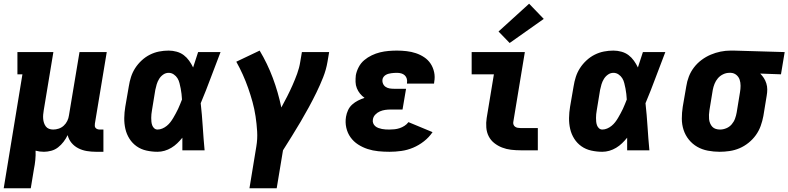

<svg xmlns="http://www.w3.org/2000/svg" viewBox="-27 -811 4254 1036"><path d="M-7 205 94 -410H67V-530H261L209 -216Q207 -204 206 -192.5Q205 -181 206 -169.5Q207 -158 210.5 -147.5Q214 -137 220.5 -128.5Q227 -120 237.5 -116Q248 -112 260 -112Q275 -112 290 -117Q305 -122 317 -133Q329 -144 336 -158.5Q343 -173 345 -188L402 -530H549L485 -144Q484 -137 484.5 -131Q485 -125 489 -120.5Q493 -116 499 -114Q505 -112 511 -112H531V8H491Q466 8 441.5 4Q417 0 395.5 -11Q374 -22 359 -40Q344 -58 338 -82Q329 -63 316 -46Q303 -29 286.5 -16Q270 -3 249.5 2.5Q229 8 210 8Q198 8 187 6.5Q176 5 165 2Q166 27 163.5 52.5Q161 78 156 102L139 205Z M823 8Q793 8 763.5 1.5Q734 -5 710.5 -21.5Q687 -38 671.5 -62.5Q656 -87 649.5 -115.5Q643 -144 643.5 -174.5Q644 -205 649 -235L668 -345Q672 -371 680 -396Q688 -421 702.5 -443.5Q717 -466 737.5 -485Q758 -504 782 -516Q806 -528 831.5 -533Q857 -538 883 -538Q905 -538 926.5 -532Q948 -526 964.5 -513.5Q981 -501 993.5 -483.5Q1006 -466 1015 -447Q1022 -468 1028.5 -488.5Q1035 -509 1042 -530H1163Q1136 -461 1110.5 -392Q1085 -323 1056 -254Q1063 -191 1067 -127.5Q1071 -64 1077 0H957Q957 -17 957 -34Q957 -51 957 -68Q944 -52 929.5 -38Q915 -24 897.5 -13.5Q880 -3 861 2.5Q842 8 823 8ZM823 -112Q836 -112 849 -117.5Q862 -123 873 -132Q884 -141 892.5 -152Q901 -163 908 -175Q915 -187 921.5 -199Q928 -211 934 -223.5Q940 -236 945 -249Q950 -262 955 -274Q954 -289 952.5 -304Q951 -319 948 -333.5Q945 -348 941.5 -362.5Q938 -377 930.5 -389Q923 -401 910.5 -409.5Q898 -418 883 -418Q867 -418 853.5 -408.5Q840 -399 831.5 -385Q823 -371 818.5 -356Q814 -341 811 -326L793 -216Q791 -205 790 -195Q789 -185 789 -174.5Q789 -164 790 -154Q791 -144 794.5 -134.5Q798 -125 805.5 -118.5Q813 -112 823 -112Z M1319 205 1356 -20Q1363 -61 1360.5 -102Q1358 -143 1352 -183Q1346 -223 1335.5 -261Q1325 -299 1312 -336Q1299 -373 1283 -408.5Q1267 -444 1248 -478L1374 -538Q1416 -468 1445 -390.5Q1474 -313 1491 -231Q1507 -260 1522.5 -290.5Q1538 -321 1551.5 -351.5Q1565 -382 1576.5 -413.5Q1588 -445 1593 -477L1602 -530H1749L1740 -477Q1733 -435 1716.5 -393.5Q1700 -352 1680.5 -312Q1661 -272 1639.5 -232.5Q1618 -193 1595 -154Q1572 -115 1548 -76.5Q1524 -38 1500 0L1466 205Z M2075 8Q2044 8 2014 5Q1984 2 1956.5 -7Q1929 -16 1905 -31.5Q1881 -47 1864.5 -70Q1848 -93 1841.5 -122Q1835 -151 1840 -181Q1843 -199 1851 -216.5Q1859 -234 1873.5 -247Q1888 -260 1905 -268.5Q1922 -277 1940 -283Q1926 -293 1915.5 -306Q1905 -319 1898.5 -335Q1892 -351 1891.5 -369Q1891 -387 1893 -405Q1897 -427 1908.5 -449Q1920 -471 1938.5 -486.5Q1957 -502 1979 -512.5Q2001 -523 2023.5 -528.5Q2046 -534 2069 -536Q2092 -538 2115 -538Q2141 -538 2167 -535Q2193 -532 2217 -524Q2241 -516 2262 -502Q2283 -488 2296.5 -467.5Q2310 -447 2315.5 -421.5Q2321 -396 2316 -369Q2316 -367 2315.5 -364.5Q2315 -362 2315 -360H2169Q2169 -361 2169 -361.5Q2169 -362 2169 -363Q2171 -375 2168 -386Q2165 -397 2157 -404.5Q2149 -412 2138 -415Q2127 -418 2115 -418Q2107 -418 2099.5 -417.5Q2092 -417 2084.5 -416Q2077 -415 2069.5 -413Q2062 -411 2055 -407Q2048 -403 2043 -396.5Q2038 -390 2037 -383Q2035 -371 2039.5 -360Q2044 -349 2053.5 -342.5Q2063 -336 2074.5 -334Q2086 -332 2099 -332H2164L2145 -220H2080Q2066 -220 2051.5 -218Q2037 -216 2023 -210Q2009 -204 1998 -192.5Q1987 -181 1985 -166Q1983 -156 1986.5 -146.5Q1990 -137 1997.5 -130.5Q2005 -124 2014.5 -120.5Q2024 -117 2034 -115Q2044 -113 2054 -112.5Q2064 -112 2075 -112Q2088 -112 2102 -113.5Q2116 -115 2129.5 -119.5Q2143 -124 2155.5 -132Q2168 -140 2177 -152L2307 -98Q2288 -70 2260.5 -48.5Q2233 -27 2202 -14Q2171 -1 2138.5 3.5Q2106 8 2075 8Z M2782 0Q2756 0 2730.5 -3Q2705 -6 2682 -15Q2659 -24 2640 -39Q2621 -54 2610 -75.5Q2599 -97 2597 -123Q2595 -149 2599 -174L2638 -410H2518V-530H2805L2743 -155Q2741 -147 2743.5 -139.5Q2746 -132 2752 -127.5Q2758 -123 2766 -121.5Q2774 -120 2782 -120H2875V0ZM2723 -579 2663 -641 2828 -791 2907 -709Z M3223 8Q3193 8 3163.5 1.5Q3134 -5 3110.5 -21.5Q3087 -38 3071.5 -62.5Q3056 -87 3049.5 -115.5Q3043 -144 3043.5 -174.5Q3044 -205 3049 -235L3068 -345Q3072 -371 3080 -396Q3088 -421 3102.5 -443.5Q3117 -466 3137.5 -485Q3158 -504 3182 -516Q3206 -528 3231.5 -533Q3257 -538 3283 -538Q3305 -538 3326.5 -532Q3348 -526 3364.5 -513.5Q3381 -501 3393.5 -483.5Q3406 -466 3415 -447Q3422 -468 3428.5 -488.5Q3435 -509 3442 -530H3563Q3536 -461 3510.5 -392Q3485 -323 3456 -254Q3463 -191 3467 -127.5Q3471 -64 3477 0H3357Q3357 -17 3357 -34Q3357 -51 3357 -68Q3344 -52 3329.5 -38Q3315 -24 3297.5 -13.5Q3280 -3 3261 2.5Q3242 8 3223 8ZM3223 -112Q3236 -112 3249 -117.5Q3262 -123 3273 -132Q3284 -141 3292.5 -152Q3301 -163 3308 -175Q3315 -187 3321.5 -199Q3328 -211 3334 -223.5Q3340 -236 3345 -249Q3350 -262 3355 -274Q3354 -289 3352.5 -304Q3351 -319 3348 -333.5Q3345 -348 3341.5 -362.5Q3338 -377 3330.5 -389Q3323 -401 3310.5 -409.5Q3298 -418 3283 -418Q3267 -418 3253.5 -408.5Q3240 -399 3231.5 -385Q3223 -371 3218.5 -356Q3214 -341 3211 -326L3193 -216Q3191 -205 3190 -195Q3189 -185 3189 -174.5Q3189 -164 3190 -154Q3191 -144 3194.5 -134.5Q3198 -125 3205.5 -118.5Q3213 -112 3223 -112Z M3856 8Q3824 8 3792.5 2Q3761 -4 3735 -19Q3709 -34 3690 -57.5Q3671 -81 3661.5 -110Q3652 -139 3652 -171Q3652 -203 3657 -235L3676 -345Q3680 -372 3690 -398Q3700 -424 3717.5 -447Q3735 -470 3758.5 -487.5Q3782 -505 3808 -516Q3834 -527 3861 -532.5Q3888 -538 3915 -538Q3920 -538 3924 -538Q3928 -538 3933 -538L4207 -530L4187 -410L4075 -414Q4086 -403 4094.5 -390Q4103 -377 4108 -361Q4113 -345 4113 -328.5Q4113 -312 4110 -295L4092 -185Q4087 -158 4077.5 -131.5Q4068 -105 4051.5 -82Q4035 -59 4012 -40.5Q3989 -22 3963 -11Q3937 0 3909.5 4Q3882 8 3856 8ZM3858 -112Q3858 -112 3858 -112Q3858 -112 3858 -112Q3875 -112 3892 -119Q3909 -126 3921 -140Q3933 -154 3939 -170.5Q3945 -187 3948 -204L3966 -314Q3969 -331 3969 -348.5Q3969 -366 3964 -381Q3959 -396 3946.5 -406.5Q3934 -417 3917 -418H3913Q3912 -418 3910.5 -418Q3909 -418 3908 -418Q3891 -418 3874.5 -410Q3858 -402 3846.5 -388.5Q3835 -375 3828.5 -358.5Q3822 -342 3819 -326L3801 -216Q3799 -204 3798.5 -192Q3798 -180 3799 -168.5Q3800 -157 3804.5 -146Q3809 -135 3816.5 -127Q3824 -119 3835 -115.5Q3846 -112 3858 -112Z"/></svg>

Font: Iosevka Slab Heavy Extended
Style: Italic
Weight: 900
Width: 7
Italic angle: -9°
Monospace: yes
Designer: Belleve Invis
Foundry: Belleve Invis
Version: Version 11.1.0; ttfautohint (v1.8.3)